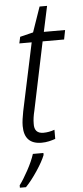

<svg xmlns="http://www.w3.org/2000/svg" viewBox="-63 -691 408 944"><g transform="rotate(-5 140.5 -218.5)"><path d="M122 10Q141 10 158.5 6Q176 2 190 -3V-48Q162 -38 135 -38Q89 -38 91 -87Q91 -115 100 -151L170 -486H276L285 -532H180L207 -658H170L127 -534L62 -518L55 -486H116L45 -152Q41 -132 38.5 -113.5Q36 -95 36 -80Q36 10 122 10ZM-4 221H26Q54 192 84 147Q114 102 126 71V61H74Q63 96 39 140Q15 184 -4 209Z"/></g></svg>

Font: Noto Sans Display SemiCondensed Light
Style: Italic
Weight: 300
Width: 4
Italic angle: -12°
Designer: Monotype Design Team
Foundry: Monotype Imaging Inc.
Version: Version 1.900